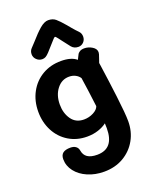

<svg xmlns="http://www.w3.org/2000/svg" viewBox="-183 -872 962 1218"><g transform="rotate(-20 298.0 -262.5)"><path d="M556 1Q556 70 524.5 126.5Q493 183 436 216.5Q379 250 304 250Q244 250 194 228.5Q144 207 115 169.5Q86 132 86 87Q86 59 102.5 46Q119 33 153 33Q175 33 189 43Q203 53 206 71Q211 103 234 118.5Q257 134 299 134Q413 134 413 -4Q413 -24 412 -37Q389 -19 354.5 -7.5Q320 4 279 4Q210 4 155.5 -29Q101 -62 70.5 -120Q40 -178 40 -250Q40 -323 71.5 -381Q103 -439 158.5 -471.5Q214 -504 285 -504Q354 -504 389 -474L404 -504Q409 -515 421 -522Q433 -529 451 -529Q479 -529 504 -513.5Q529 -498 529 -475Q529 -472 527 -462Q527 -462 519 -438Q510 -414 509 -409L512 -389Q528 -278 541 -172Q556 -50 556 1ZM398 -158Q383 -280 371 -357Q361 -373 342 -383Q323 -393 299 -393Q249 -393 216.5 -351Q184 -309 184 -246Q184 -188 213 -146.5Q242 -105 297 -105Q331 -105 361 -120.5Q391 -136 398 -158ZM375 -571 334 -624Q331 -628 318.5 -644.5Q306 -661 302 -661Q296 -661 270 -630Q249 -606 227 -582Q213 -567 202.5 -561Q192 -555 179 -555Q157 -555 141 -570.5Q125 -586 125 -607Q125 -630 140 -645L169 -676Q209 -722 240 -748.5Q271 -775 297 -775Q327 -775 346.5 -759Q366 -743 399 -704Q404 -698 421 -677.5Q438 -657 456 -639Q471 -624 471 -602Q471 -580 456.5 -565Q442 -550 421 -550Q392 -550 375 -571Z"/></g></svg>

Font: Mali
Style: Bold
Weight: 700
Designer: Kitiyaporn Chalermlarp | Katatrad Aksorn Co.,Ltd.
Foundry: Cadson Demak Co.,Ltd.
Version: Version 1.000; ttfautohint (v1.6)